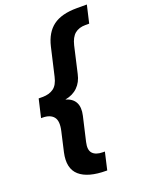

<svg xmlns="http://www.w3.org/2000/svg" viewBox="-169 -819 837 1093"><g transform="rotate(-20 249.5 -272.5)"><path d="M280.4 191.4Q169.4 191.4 118.9 147Q68.4 102.6 88.6 10.4L115.6 -107.8Q129.2 -166.2 108.5 -191.7Q87.8 -217.2 41.2 -217.2H32.8L58.4 -327.4H82.4Q122.4 -327.4 148.9 -346.3Q175.4 -365.2 185.8 -412.4L224.8 -581.2Q243.4 -660.8 294.4 -698.4Q345.4 -736 437.6 -736H499L474.2 -629H451.6Q411.6 -629 387.1 -608.7Q362.6 -588.4 351.6 -542.6L314.8 -382Q304.8 -335.2 275 -306.3Q245.2 -277.4 198.8 -269.4Q240.6 -257.6 256.4 -227.2Q272.2 -196.8 261.2 -149L227.2 -1.8Q216.6 43.8 235.5 64.5Q254.4 85.2 296.8 85.6H309.2L285 191.4Z"/></g></svg>

Font: Work Sans
Style: Italic
Weight: 400
Italic angle: -13°
Designer: Wei Huang
Foundry: Wei Huang
Version: Version 2.012